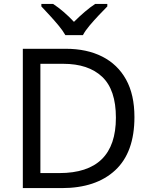

<svg xmlns="http://www.w3.org/2000/svg" viewBox="-20 -964 770 984"><path d="M669 -364Q669 -183 570.5 -91.5Q472 0 296 0H97V-714H317Q425 -714 504 -674Q583 -634 626 -556.5Q669 -479 669 -364ZM574 -361Q574 -504 503.5 -570.5Q433 -637 304 -637H187V-77H284Q574 -77 574 -361ZM315 -784Q302 -807 280 -833.5Q258 -860 234 -886Q210 -912 192 -931V-944H252Q278 -927 306 -903Q334 -879 359 -852Q386 -879 414 -903Q442 -927 468 -944H530V-931Q511 -912 486.5 -886Q462 -860 439.5 -833.5Q417 -807 405 -784Z"/></svg>

Font: Noto Sans Myanmar UI
Style: Regular
Weight: 400
Designer: Monotype Design Team
Foundry: Monotype Imaging Inc.
Version: Version 2.103; ttfautohint (v1.8.4.7-5d5b)